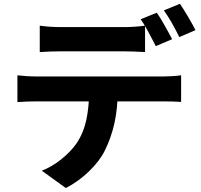

<svg xmlns="http://www.w3.org/2000/svg" viewBox="-20 -891 1040 992"><path d="M294.6 -751H619.2Q675.4 -751 729.4 -758.4V-622Q662.2 -625.8 619.2 -625.8H295Q245.2 -625.8 185.4 -622V-758.4Q237.6 -751 294.6 -751ZM167.4 -495.8H822.2Q841.6 -495.8 869.3 -497.5Q897 -499.2 915.8 -502V-364.4Q875.8 -367.2 822.2 -367.2H167.4Q120.4 -367.2 70 -363.6V-502Q121.4 -495.8 167.4 -495.8ZM521.6 -113.2Q495.2 -59.4 440.3 -6.2Q385.4 47 320.2 80.6L196 -9Q247.4 -28.8 296.4 -67.9Q345.4 -107 376 -151Q411.6 -204.4 426.1 -272Q440.6 -339.6 440.8 -427.2L588.4 -428Q588.4 -331.8 571.4 -255.2Q554.4 -178.6 521.6 -113.2ZM869.2 -688.4 784.8 -652.6 776.8 -668.6Q761 -699.4 742.1 -734.2Q723.2 -769 706.8 -791.4L790.2 -825.4Q807.8 -800 830.6 -759.6Q853.4 -719.2 869.2 -688.4ZM990 -735.4 906.4 -699.4Q865 -784 826.6 -837.4L909.8 -871.4Q928.4 -844 952.2 -803.6Q976 -763.2 990 -735.4Z"/></svg>

Font: 寒蝉端黑体 Light
Style: Regular
Weight: 300
Designer: ChillDuanSans {Warren2060}; 
Source Han Sans {Ryoko NISHIZUKA 西塚涼子 (kana, bopomofo & ideographs); Paul D. Hunt (Latin, G
Foundry: ChillType&Adobe
Version: Version 1.300;Glyphs 3.3 (3306)